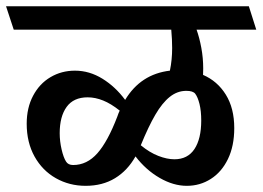

<svg xmlns="http://www.w3.org/2000/svg" viewBox="-45 -600 851 622"><path d="M713.9 -185.1Q713.9 -127 693.4 -84.7Q672.9 -42.5 637.9 -20.3Q603 2 560.1 2Q516.6 2 472.2 -23.7Q427.7 -49.3 394 -93.3Q368.2 -47.4 327.6 -22.7Q287.1 2 232.4 2Q179.7 2 136 -22.7Q92.3 -47.4 66.9 -93Q41.5 -138.7 41.5 -199.2Q41.5 -251 62.3 -290Q83 -329.1 118.7 -350.1Q154.3 -371.1 197.8 -371.1Q244.6 -371.1 286.9 -345Q329.1 -318.8 360.4 -276.4Q410.6 -359.9 505.4 -371.1Q512.7 -406.2 512.7 -444.3Q512.7 -471.7 509.8 -503.9H-0.5L-25.4 -579.6H761.2L785.2 -503.9H591.8Q601.1 -478 607.2 -445.1Q613.3 -412.1 613.3 -378.4L612.8 -357.4Q659.2 -337.4 686.5 -293.5Q713.9 -249.5 713.9 -185.1ZM606.9 -209.5Q606.9 -240.7 601.3 -263.2Q595.7 -285.6 587.4 -296.4Q580.1 -305.7 558.6 -305.7Q529.3 -305.7 504.9 -286.1Q480.5 -266.6 458.3 -228.5Q436 -190.4 411.1 -129.4Q439.5 -106 467.8 -95Q496.1 -84 520 -84Q563 -84 585 -117.2Q606.9 -150.4 606.9 -209.5ZM335 -222.2Q338.9 -233.9 342.8 -241.7Q314.5 -264.2 289.1 -274.4Q263.7 -284.7 238.8 -284.7Q193.4 -284.7 170.9 -253.7Q148.4 -222.7 148.4 -168.5Q148.4 -142.6 154.5 -116.2Q160.6 -89.8 168.9 -76.7Q175.8 -65.4 191.9 -65.4Q236.8 -65.4 270.5 -103.5Q304.2 -141.6 335 -222.2Z"/></svg>

Font: Vesper Libre Medium
Style: Regular
Weight: 500
Designer: Robert Keller & Kimya Gandhi
Foundry: Mota Italic
Version: Version 1.058